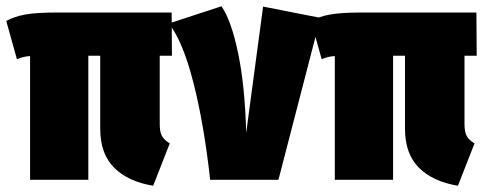

<svg xmlns="http://www.w3.org/2000/svg" viewBox="-35 -574 1552 613"><path d="M507 -116 454 19Q374 6 329.5 -38.5Q285 -83 285 -163V-396H247V0H61V-395Q40 -394 19 -385L-15 -507Q10 -521 45 -527.5Q80 -534 145 -534H513L514 -396H475V-177Q475 -153 482 -140Q489 -127 507 -116Z M751 -150 805 -553 988 -517 854 0H636Q616 -180 582 -312Q548 -444 504 -499L672 -554Q703 -510 725 -405.5Q747 -301 751 -150Z M1480 -116 1427 19Q1347 6 1302.5 -38.5Q1258 -83 1258 -163V-396H1220V0H1034V-395Q1013 -394 992 -385L958 -507Q983 -521 1018 -527.5Q1053 -534 1118 -534H1486L1487 -396H1448V-177Q1448 -153 1455 -140Q1462 -127 1480 -116Z"/></svg>

Font: Fira Sans Extra Condensed Black
Style: Regular
Weight: 900
Width: 1
Designer: Carrois Corporate & Edenspiekermann AG
Foundry: Carrois Corporate GbR & Edenspiekermann AG
Version: Version 4.203